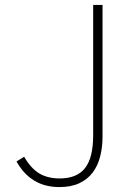

<svg xmlns="http://www.w3.org/2000/svg" viewBox="-20 -746 543 779"><path d="M221 13Q162 13 118.5 -13.5Q75 -40 47 -91L78 -110Q106 -62 140 -42Q174 -22 222 -22Q292 -22 325 -64Q358 -106 358 -197V-726H396V-192Q396 -149 386.5 -111.5Q377 -74 356.5 -46.5Q336 -19 302.5 -3Q269 13 221 13Z"/></svg>

Font: SpoqaHanSansJP-Thin
Style: Regular
Weight: 250
Designer: [Source Han Sans]
Ryoko NISHIZUKA  (kana & ideographs); Paul D. Hunt (Latin, Greek & Cyrillic); Wenlong ZHANG  (bopomofo
Foundry: Spoqa (http://bi.spoqa.com)
Version: Version 1.002.20150607